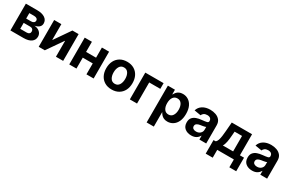

<svg xmlns="http://www.w3.org/2000/svg" viewBox="142 -1868 5071 3388"><g transform="rotate(30 2677.5 -174.5)"><path d="M62.5 0V-545.9H293.9Q393.6 -545.9 451.9 -507.3Q510.3 -468.8 510.3 -398.4Q510.3 -354.5 478 -324.7Q445.8 -294.9 387.2 -284.7Q458.5 -279.3 499.3 -241.2Q540 -203.1 540 -148.4Q540 -79.1 485.4 -39.6Q430.7 0 329.6 0ZM198.7 -111.3H329.6Q361.8 -111.3 380.1 -126.5Q398.4 -141.6 398.4 -168.5Q398.4 -198.7 380.1 -215.8Q361.8 -232.9 329.6 -232.9H198.7ZM198.7 -320.8H296.9Q332 -320.8 351.8 -335.9Q371.6 -351.1 371.6 -377Q371.6 -402.8 350.8 -417.5Q330.1 -432.1 293.9 -432.1H198.7Z M1137.2 0H990.2V-321.3H985.8L763.2 0H639.2V-545.9H785.6V-226.1H789.6L1010.7 -545.9H1137.2Z M1408.2 -545.9V-339.4H1611.8V-545.9H1758.3V0H1611.8V-222.7H1408.2V0H1261.7V-545.9Z M2127 10.7Q2044.9 10.7 1984.9 -24.7Q1924.8 -60.1 1892.3 -123.3Q1859.9 -186.5 1859.9 -270.5Q1859.9 -355 1892.3 -418.5Q1924.8 -481.9 1984.9 -517.3Q2044.9 -552.7 2127 -552.7Q2209 -552.7 2269 -517.3Q2329.1 -481.9 2361.6 -418.5Q2394 -355 2394 -270.5Q2394 -186.5 2361.6 -123.3Q2329.1 -60.1 2269 -24.7Q2209 10.7 2127 10.7ZM2127 -104.5Q2185.5 -104.5 2215.3 -151.9Q2245.1 -199.2 2245.1 -271Q2245.1 -343.3 2215.3 -390.4Q2185.5 -437.5 2127 -437.5Q2068.4 -437.5 2038.8 -390.4Q2009.3 -343.3 2009.3 -271Q2009.3 -199.2 2038.8 -151.9Q2068.4 -104.5 2127 -104.5Z M2868.7 -545.9V-429.7H2642.6V0H2496.1V-545.9Z M2956.1 204.1V-545.9H3100.1V-454.1H3106.9Q3116.7 -475.6 3135.5 -498.5Q3154.3 -521.5 3185.3 -537.1Q3216.3 -552.7 3262.7 -552.7Q3323.2 -552.7 3373.5 -521.5Q3423.8 -490.2 3453.9 -427.7Q3483.9 -365.2 3483.9 -272Q3483.9 -181.2 3454.6 -118.4Q3425.3 -55.7 3375 -23.2Q3324.7 9.3 3261.7 9.3Q3217.3 9.3 3186.5 -5.9Q3155.8 -21 3136.5 -43.2Q3117.2 -65.4 3106.9 -87.4H3102.5V204.1ZM3216.8 -108.4Q3273.9 -108.4 3304 -154.3Q3334 -200.2 3334 -272.5Q3334 -344.2 3304.2 -389.9Q3274.4 -435.5 3216.8 -435.5Q3160.2 -435.5 3129.6 -391.1Q3099.1 -346.7 3099.1 -272.5Q3099.1 -198.2 3129.9 -153.3Q3160.6 -108.4 3216.8 -108.4Z M3748.5 10.7Q3670.4 10.7 3618.7 -30.5Q3566.9 -71.8 3566.9 -152.8Q3566.9 -213.9 3596.2 -248.5Q3625.5 -283.2 3672.4 -299.3Q3719.2 -315.4 3772.9 -320.3Q3843.3 -327.1 3874.3 -334.7Q3905.3 -342.3 3905.3 -369.1V-371.6Q3905.3 -406.2 3883.1 -425.3Q3860.8 -444.3 3819.8 -444.3Q3777.3 -444.3 3751.5 -426Q3725.6 -407.7 3716.8 -381.3L3582.5 -403.8Q3603.5 -474.6 3666.3 -513.7Q3729 -552.7 3820.3 -552.7Q3878.9 -552.7 3931.9 -534.2Q3984.9 -515.6 4018.3 -474.9Q4051.8 -434.1 4051.8 -367.7V0H3913.1V-75.7H3908.2Q3888.2 -37.6 3848.6 -13.4Q3809.1 10.7 3748.5 10.7ZM3790 -92.3Q3841.3 -92.3 3873.8 -122.1Q3906.2 -151.9 3906.2 -195.3V-254.4Q3897.5 -248 3877.7 -243.4Q3857.9 -238.8 3835.9 -235.1Q3814 -231.4 3797.9 -229.5Q3757.3 -223.6 3732.4 -206.5Q3707.5 -189.5 3707.5 -156.7Q3707.5 -125 3730.7 -108.6Q3753.9 -92.3 3790 -92.3Z M4133.8 159.7V-116.7H4176.3Q4199.7 -132.8 4212.6 -170.2Q4225.6 -207.5 4232.2 -258.3Q4238.8 -309.1 4243.2 -364.3L4257.8 -545.9H4671.4V-116.7H4755.4V159.7H4615.7V0H4276.9V159.7ZM4323.2 -116.7H4533.2V-431.6H4381.8L4376.5 -364.3Q4370.6 -276.4 4359.1 -215.6Q4347.7 -154.8 4323.2 -116.7Z M4989.7 10.7Q4911.6 10.7 4859.9 -30.5Q4808.1 -71.8 4808.1 -152.8Q4808.1 -213.9 4837.4 -248.5Q4866.7 -283.2 4913.6 -299.3Q4960.4 -315.4 5014.2 -320.3Q5084.5 -327.1 5115.5 -334.7Q5146.5 -342.3 5146.5 -369.1V-371.6Q5146.5 -406.2 5124.3 -425.3Q5102.1 -444.3 5061 -444.3Q5018.6 -444.3 4992.7 -426Q4966.8 -407.7 4958 -381.3L4823.7 -403.8Q4844.7 -474.6 4907.5 -513.7Q4970.2 -552.7 5061.5 -552.7Q5120.1 -552.7 5173.1 -534.2Q5226.1 -515.6 5259.5 -474.9Q5293 -434.1 5293 -367.7V0H5154.3V-75.7H5149.4Q5129.4 -37.6 5089.8 -13.4Q5050.3 10.7 4989.7 10.7ZM5031.2 -92.3Q5082.5 -92.3 5115 -122.1Q5147.5 -151.9 5147.5 -195.3V-254.4Q5138.7 -248 5118.9 -243.4Q5099.1 -238.8 5077.1 -235.1Q5055.2 -231.4 5039.1 -229.5Q4998.5 -223.6 4973.6 -206.5Q4948.7 -189.5 4948.7 -156.7Q4948.7 -125 4971.9 -108.6Q4995.1 -92.3 5031.2 -92.3Z"/></g></svg>

Font: Inter
Style: Bold
Weight: 700
Designer: Rasmus Andersson
Foundry: rsms
Version: Version 4.001;git-9221beed3